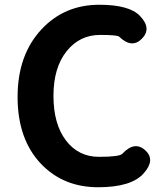

<svg xmlns="http://www.w3.org/2000/svg" viewBox="-20 -774 697 808"><path d="M393 14Q247 14 153 -84Q54 -188 54 -366Q54 -544 156 -652Q252 -754 398 -754Q524 -754 569 -707Q620 -654 577 -611Q535 -568 481 -620Q473 -627 401 -627Q315 -627 260 -558Q205 -489 205 -370.5Q205 -252 257.5 -183Q310 -114 396.5 -114Q483 -114 495 -127Q546 -182 591 -142Q635 -102 586 -46Q535 14 393 14Z"/></svg>

Font: Resource Han Rounded KR
Style: Bold
Weight: 700
Designer: Cyano Hao (round all glyphs); Ryoko NISHIZUKA 西塚涼子 (kana, bopomofo & ideographs); Paul D. Hunt (Latin, Greek & Cyrillic)
Foundry: Cyano Hao
Version: 0.990